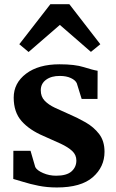

<svg xmlns="http://www.w3.org/2000/svg" viewBox="-20 -858 539 890"><path d="M121.5 -159 143.5 -83.5Q151.5 -68 179.8 -55.8Q208 -43.5 240 -43.5Q289 -43.5 311.5 -63.5Q334 -83.5 334 -114Q334 -140 314.8 -158Q295.5 -176 261.2 -192Q227 -208 182 -227.5Q117 -255 80.2 -296.5Q43.5 -338 43.5 -405.5Q43.5 -473 101 -516.5Q158.5 -560 256 -560Q327 -560 368.5 -546.8Q410 -533.5 432.5 -530L432 -399.5H358.5L336 -472Q329.5 -486.5 308.5 -496.2Q287.5 -506 258 -506Q218.5 -506.5 193.8 -488.5Q169 -470.5 169 -439.5Q169 -410 187 -391.2Q205 -372.5 234 -358.8Q263 -345 295.5 -331Q338 -313 376.5 -291Q415 -269 439.8 -236.5Q464.5 -204 464.5 -154.5Q464.5 -84 410 -36.5Q355.5 11 243.5 11Q198 11 158.5 3Q119 -5 89 -14.5Q59 -24 41.5 -28.5L42 -159ZM213.5 -838.5H301.5L445 -653L401.5 -617.5L257.5 -742.5L112.5 -617L69.5 -653Z"/></svg>

Font: Merriweather Text Regular
Style: Bold
Weight: 700
Designer: Eben Sorkin
Foundry: Eben Sorkin
Version: Version 2.100; ttfautohint (v1.7.19-72a1) -l 8 -r 50 -G 200 